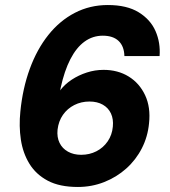

<svg xmlns="http://www.w3.org/2000/svg" viewBox="-20 -732 677 764"><path d="M290 12Q217 12 170 -13Q123 -38 97 -80.5Q71 -123 63 -176.5Q55 -230 61 -288Q70 -380 98.5 -458Q127 -536 172.5 -593Q218 -650 278 -681Q338 -712 409 -712Q485 -712 532 -683Q579 -654 599 -608Q619 -562 615 -509H475Q474 -548 452 -569Q430 -590 389 -590Q349 -590 316.5 -566.5Q284 -543 260 -496.5Q236 -450 221 -381Q221 -379 220.5 -376.5Q220 -374 219 -372Q238 -397 265.5 -415Q293 -433 325.5 -443.5Q358 -454 392 -454Q449 -454 492 -427.5Q535 -401 557.5 -353Q580 -305 573 -241Q568 -188 544.5 -142Q521 -96 482.5 -61.5Q444 -27 394.5 -7.5Q345 12 290 12ZM303 -116Q336 -116 363.5 -130Q391 -144 408.5 -169.5Q426 -195 429 -228Q432 -258 421.5 -280.5Q411 -303 389 -315.5Q367 -328 336 -328Q303 -328 275.5 -314Q248 -300 230.5 -275Q213 -250 209 -216Q206 -186 217 -163.5Q228 -141 250.5 -128.5Q273 -116 303 -116Z"/></svg>

Font: DM Sans 12pt Black
Style: Italic
Weight: 900
Italic angle: -10°
Version: Version 4.004;gftools[0.9.30]